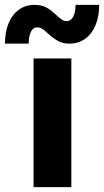

<svg xmlns="http://www.w3.org/2000/svg" viewBox="-53 -764 425 784"><path d="M84 -525.4H238.3V0H84ZM87.4 -744.1Q117.2 -744.1 136.7 -733.2Q156.2 -722.2 177.2 -702.1Q190.4 -689.9 199.7 -683.8Q209 -677.7 219.2 -677.7Q237.3 -678.2 246.3 -696.5Q255.4 -714.8 255.4 -744.1H352.1Q352.1 -697.3 337.2 -661.4Q322.3 -625.5 294.7 -605.7Q267.1 -585.9 231 -585.9Q202.6 -585.9 183.8 -596.7Q165 -607.4 143.1 -627Q128.9 -640.1 119.6 -646.2Q110.4 -652.3 99.1 -652.3Q82 -652.3 73.2 -634.3Q64.5 -616.2 64 -585.9H-32.7Q-32.7 -633.8 -17.8 -669.4Q-2.9 -705.1 24.4 -724.6Q51.8 -744.1 87.4 -744.1Z"/></svg>

Font: Reddit Sans Vanilla ExtraBold
Style: Regular
Weight: 800
Designer: Stephen Hutchings
Foundry: Reddit
Version: Version 1.013